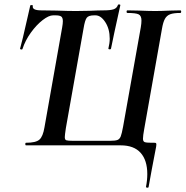

<svg xmlns="http://www.w3.org/2000/svg" viewBox="-20 -673 859 889"><path d="M271 -575Q271 -591 263.5 -596.5Q256 -602 237 -602H226Q206 -602 177.5 -580Q149 -558 123 -522Q97 -486 84 -446Q83 -443 77.5 -444Q72 -445 73 -448Q81 -474 110 -603L120 -647Q121 -650 127 -649.5Q133 -649 132 -646Q127 -625 171 -625L241 -624Q295 -622 331 -622L395 -623Q437 -625 460 -625Q491 -625 506 -630Q521 -635 526 -650Q527 -653 532.5 -652.5Q538 -652 537 -648Q535 -640 510 -525L494 -448Q493 -444 487 -444.5Q481 -445 482 -449Q488 -473 488 -494Q488 -539 467.5 -570.5Q447 -602 422 -602H416Q390 -602 381.5 -590.5Q373 -579 367 -542L285 -80Q280 -47 280 -38Q280 -26 287 -23.5Q294 -21 319 -21H488Q514 -21 524 -25Q534 -29 539 -41.5Q544 -54 550 -87L632 -547Q635 -565 635 -578Q635 -600 622 -606.5Q609 -613 570 -613Q566 -613 566 -619Q566 -625 570 -625L623 -624Q669 -622 699 -622Q725 -622 769 -624L815 -625Q819 -625 819 -619Q819 -613 815 -613Q784 -613 768 -607Q752 -601 743.5 -585.5Q735 -570 730 -540L648 -77Q642 -44 642 -31Q642 -18 650 -15Q658 -12 682 -12H694Q700 -12 702 -10.5Q704 -9 704 -4Q704 2 703 6Q681 119 668 193Q667 197 661 196Q655 195 656 192Q662 161 662 133Q662 69 631 34.5Q600 0 539 0H101Q97 0 97 -6Q97 -12 101 -12Q146 -12 162.5 -26.5Q179 -41 186 -84L268 -547Q271 -564 271 -575Z"/></svg>

Font: Cormorant Infant
Style: Bold Italic
Weight: 700
Italic angle: -10°
Designer: Christian Thalmann (Catharsis Fonts)
Foundry: Catharsis Fonts
Version: Version 4.000